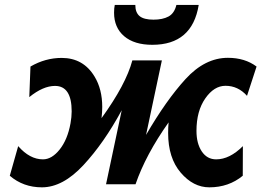

<svg xmlns="http://www.w3.org/2000/svg" viewBox="-20 -762 1089 794"><path d="M922.4 -522.9Q992.7 -522.9 1041 -486.8L1001.5 -365.7Q964.4 -407.2 912.6 -407.2Q865.2 -407.2 828.9 -355Q792.5 -302.7 792.5 -220.7Q792.5 -168.5 814.5 -135.7Q836.4 -103 874 -103Q929.7 -103 984.4 -157.7L983.9 -35.2Q925.8 12.7 845.7 12.7Q779.3 12.7 727.3 -48.1Q675.3 -108.9 675.3 -211.9Q675.3 -234.9 677.2 -255.9Q582.5 -122.1 540.5 0H418.5L483.4 -306.2Q410.2 -170.9 325 -79.1Q239.7 12.7 153.3 12.7Q76.2 12.7 20.5 -35.2L55.2 -157.7Q103 -103 157.7 -103Q194.3 -103 226.8 -143.8Q259.3 -184.6 271.5 -251.5Q276.4 -278.3 276.4 -301.3Q276.4 -406.7 207.5 -406.7Q158.2 -406.7 101.1 -360.4L106 -486.8Q167.5 -522.5 234.9 -522.5Q324.7 -522.5 371.1 -445.3Q402.8 -393.1 402.8 -319.8Q402.8 -297.9 399.9 -273.4Q501 -413.1 527.3 -512.2H649.4L584 -204.1Q667 -347.2 747.3 -435.1Q827.6 -522.9 922.4 -522.9ZM609.9 -576.7Q535.2 -576.7 493.4 -612.3Q451.7 -647.9 451.7 -709.5Q451.7 -728 454.6 -741.7H539.6Q539.6 -710 557.4 -695.3Q575.2 -680.7 614.7 -680.7Q652.8 -680.7 677 -693.8Q701.2 -707 709.5 -741.7H801.8Q774.9 -576.7 609.9 -576.7Z"/></svg>

Font: Cadman
Style: Bold Italic
Weight: 700
Italic angle: -12°
Designer: Paul James MIller
Foundry: High-Logic / Made with FontCreator
Version: Version 2.114;March 28, 2021;FontCreator 13.0.0.2683 64-bit